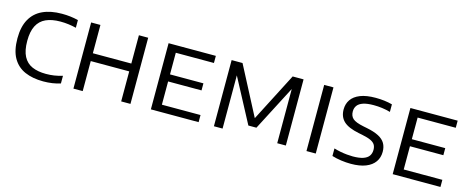

<svg xmlns="http://www.w3.org/2000/svg" viewBox="-36 -1131 4049 1668"><g transform="rotate(15 1989.0 -297.0)"><path d="M362 7.5Q266.5 7.5 196.5 -23Q126.5 -53.5 88 -120.2Q49.5 -187 49.5 -296.5Q49.5 -401 87.5 -468.8Q125.5 -536.5 197 -569.5Q268.5 -602.5 369 -602.5Q408.5 -602.5 444.8 -598.2Q481 -594 516 -585V-516Q481.5 -524.5 446 -529Q410.5 -533.5 373.5 -533.5Q296.5 -533.5 243.8 -509.5Q191 -485.5 164.2 -433.5Q137.5 -381.5 137.5 -297.5Q137.5 -210 164.8 -158.2Q192 -106.5 243.5 -84Q295 -61.5 367.5 -61.5Q406 -61.5 441.2 -66.8Q476.5 -72 516 -84V-15Q481.5 -4 442.8 1.8Q404 7.5 362 7.5Z M632.5 0V-595H716V-340.5H1062V-595H1145.5V0H1062V-270H716V0Z M1329 0V-595H1754V-531H1411V-64H1758.5V0ZM1376 -273V-336.5H1711.5V-273Z M1896 0V-595H1994L2229 -144.5H2213L2445 -595H2543V0H2465.5V-527H2486L2256 -83.5H2183.5L1948.5 -526.5H1974V0Z M2728.5 0V-595H2812V0Z M3128.5 7.5Q3086 7.5 3041.2 1.2Q2996.5 -5 2957.5 -17V-85Q2987 -76 3017 -70.2Q3047 -64.5 3075.8 -61.8Q3104.5 -59 3128.5 -59Q3185 -59 3220.5 -70.8Q3256 -82.5 3272.2 -105.2Q3288.5 -128 3288.5 -160.5Q3288.5 -188 3277 -206.8Q3265.5 -225.5 3237.8 -238.5Q3210 -251.5 3160.5 -261.5L3128 -268Q3030.5 -287.5 2988.5 -327.2Q2946.5 -367 2946.5 -433.5Q2946.5 -483 2972.2 -521Q2998 -559 3052.2 -580.8Q3106.5 -602.5 3191 -602.5Q3230.5 -602.5 3269.2 -597.8Q3308 -593 3340.5 -584V-516Q3304 -526.5 3266.2 -531.5Q3228.5 -536.5 3190.5 -536.5Q3132 -536.5 3096.2 -524.5Q3060.5 -512.5 3044.2 -490.2Q3028 -468 3028 -437Q3028 -395.5 3053.8 -372.8Q3079.5 -350 3150.5 -335.5L3183 -329Q3251 -315.5 3292 -294Q3333 -272.5 3351.5 -240.5Q3370 -208.5 3370 -164.5Q3370 -112.5 3343 -74Q3316 -35.5 3262.5 -14Q3209 7.5 3128.5 7.5Z M3504 0V-595H3929V-531H3586V-64H3933.5V0ZM3551 -273V-336.5H3886.5V-273Z"/></g></svg>

Font: Encode Sans SC SemiExpanded
Style: Regular
Weight: 400
Width: 6
Designer: Multiple Designers
Foundry: Impallari Type
Version: Version 3.002